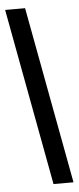

<svg xmlns="http://www.w3.org/2000/svg" viewBox="-55 -701 328 798"><g transform="rotate(-5 108.5 -302.0)"><path d="M81.3 -670.7H-2L135.3 67.7H218.7Z"/></g></svg>

Font: Bricolage Grotesque 96pt Condensed ExBd
Style: Regular
Weight: 800
Width: 3
Designer: Mathieu Triay
Foundry: Atelier Triay
Version: Version 1.001;Glyphs 3.2 (3207)